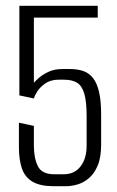

<svg xmlns="http://www.w3.org/2000/svg" viewBox="-20 -640 404 662"><path d="M163.8 2Q119.2 2 92.9 -13.1Q66.6 -28.2 55.9 -58.2Q45.2 -88.3 45.2 -133.5V-216.9L96.8 -206V-138.3Q96.8 -94.5 110.7 -66.8Q124.5 -39.2 166.6 -39.2H200.2Q236.8 -39.2 257.7 -66.3Q278.7 -93.3 278.7 -137.9V-238.7Q278.7 -290.9 270.3 -318.2Q261.8 -345.5 244.9 -355.3Q227.9 -365.2 200.7 -365.2H181.6Q154.9 -365.2 136.6 -352.6Q118.3 -340 108.5 -324.7Q98.7 -309.4 97.2 -300.5L46.8 -311.1V-620H317V-579.2H96.8V-354.7Q100.3 -358.9 112.8 -370.4Q125.3 -381.8 146.1 -391.9Q166.8 -402 195.5 -402H221.2Q247.8 -402 268 -394.8Q288.1 -387.5 301.5 -369.9Q314.9 -352.3 321.8 -321.9Q328.7 -291.5 328.7 -244.5V-141.4Q328.7 -97.1 316.8 -69.1Q305 -41.2 286.2 -25.4Q267.3 -9.6 246.6 -3.8Q225.9 2 208 2Z"/></svg>

Font: Smooch Sans Thin
Style: Regular
Weight: 100
Designer: Robert E. Leuschke
Foundry: Robert E. Leuschke
Version: Version 1.010